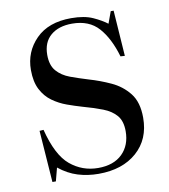

<svg xmlns="http://www.w3.org/2000/svg" viewBox="-67 -585 580 657"><g transform="rotate(-10 223.5 -256.5)"><path d="M63 14 50 -166 64 -167Q87 -76 129 -41Q171 -6 226 -6Q280 -6 310 -35.5Q340 -65 340 -114Q340 -149 323.5 -168.5Q307 -188 277.5 -199.5Q248 -211 208 -222Q184 -229 157.5 -238.5Q131 -248 108 -264.5Q85 -281 71 -308Q57 -335 57 -376Q57 -439 100.5 -483Q144 -527 223 -527Q269 -527 298.5 -513.5Q328 -500 346 -486L361 -527H371L382 -368L367 -369Q348 -434 315 -471Q282 -508 223 -508Q176 -508 148.5 -484.5Q121 -461 121 -417Q121 -381 138.5 -361Q156 -341 184.5 -330.5Q213 -320 246 -310Q284 -299 321 -282Q358 -265 382.5 -234Q407 -203 407 -149Q407 -74 357 -30Q307 14 224 14Q186 14 152 3.5Q118 -7 87 -32L75 14Z"/></g></svg>

Font: Literata 72pt
Style: Regular
Weight: 400
Designer: Latin by Veronika Burian and Jose Scaglione. Greek by Irene Vlachou. Cyrillic by Vera Evstafieva.
Foundry: TypeTogether
Version: Version 3.002